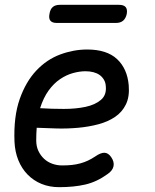

<svg xmlns="http://www.w3.org/2000/svg" viewBox="-20 -765 640 795"><path d="M440 -115Q454 -95 450 -76.5Q446 -58 425 -44Q381 -12 333.5 -1Q286 10 225 10Q185 10 152 -3.5Q119 -17 94.5 -42Q70 -67 56 -101.5Q42 -136 40 -178Q36 -282 61.5 -354.5Q87 -427 130.5 -473Q174 -519 229.5 -539.5Q285 -560 341 -560Q422 -560 464.5 -520.5Q507 -481 513 -412Q517 -365 501.5 -333Q486 -301 456.5 -281Q427 -261 387.5 -250.5Q348 -240 304.5 -236Q261 -232 216.5 -233Q172 -234 132 -236Q131 -224 130.5 -211Q130 -198 130 -184Q130 -159 139 -140Q148 -121 162.5 -107.5Q177 -94 196.5 -87Q216 -80 237 -80Q260 -80 278 -82Q296 -84 312.5 -88.5Q329 -93 344 -100Q359 -107 374 -117Q397 -133 412.5 -132.5Q428 -132 440 -115ZM146 -317Q194 -314 244 -314Q294 -314 334 -322.5Q374 -331 398 -351.5Q422 -372 418 -409Q417 -424 410 -435.5Q403 -447 392.5 -454.5Q382 -462 367 -466Q352 -470 334 -470Q310 -470 282.5 -462.5Q255 -455 229 -437.5Q203 -420 181.5 -390.5Q160 -361 146 -317ZM215 -670Q196 -670 188.5 -679.5Q181 -689 185 -708Q188 -727 198.5 -736Q209 -745 228 -745H473Q492 -745 500 -736Q508 -727 505 -708Q501 -689 490 -679.5Q479 -670 460 -670Z"/></svg>

Font: Maple Mono NL
Style: Italic
Weight: 400
Italic angle: -10°
Monospace: yes
Designer: subframe7536
Version: Version 7.000